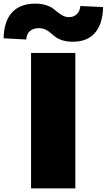

<svg xmlns="http://www.w3.org/2000/svg" viewBox="-109 -1043 591 1063"><path d="M63 0V-750H308.1V0ZM-88.9 -831.1Q-87.4 -924.8 -42.5 -973.9Q2.4 -1022.9 86.9 -1022.9Q119.1 -1022.9 144 -1015.1Q168.9 -1007.3 183.8 -996.3Q198.7 -985.4 211.4 -974.6Q224.1 -963.9 239.5 -956.1Q254.9 -948.2 272.9 -948.2Q298.3 -948.2 315.7 -963.9Q333 -979.5 335.9 -1009.8L461.9 -1003.9Q459.5 -909.2 415.8 -859.9Q372.1 -810.5 290 -812Q258.8 -812.5 235.1 -820.3Q211.4 -828.1 197.3 -839.1Q183.1 -850.1 170.7 -861.1Q158.2 -872.1 142.1 -879.6Q126 -887.2 106 -887.2Q76.2 -887.2 57.1 -871.3Q38.1 -855.5 36.1 -824.2Z"/></svg>

Font: Mattone
Style: Bold
Weight: 700
Width: 6
Designer: Nunzio Mazzaferro
Foundry: Collletttivo
Version: Version 2.000;Glyphs 3.2 (3217)